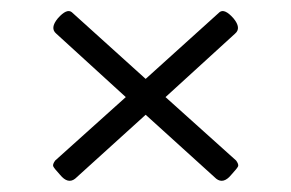

<svg xmlns="http://www.w3.org/2000/svg" viewBox="-20 -488 528 348"><path d="M372 -164 244 -280 116 -164Q103 -154 89 -171Q78 -183 76.5 -186.5Q75 -190 80 -197L208 -312L82 -427Q70 -437 85 -455Q101 -473 110 -466L244 -345L378 -466Q387 -473 403 -455Q418 -437 406 -427L280 -312L408 -197Q413 -190 411.5 -186.5Q410 -183 399 -171Q385 -154 372 -164Z"/></svg>

Font: Bonbon
Style: Regular
Weight: 400
Designer: Ksenia Erulevich
Foundry: Cyreal (www.cyreal.org)
Version: Version 1.001